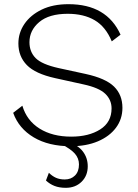

<svg xmlns="http://www.w3.org/2000/svg" viewBox="-20 -690 659 919"><path d="M308 -670Q491 -670 557 -524L515 -492Q486 -562 433.5 -593Q381 -624 304 -624Q215 -624 168 -584.5Q121 -545 121 -488Q121 -442 150.5 -412Q180 -382 261 -364L390 -336Q486 -315 526 -275.5Q566 -236 566 -174Q566 -120 535 -78.5Q504 -37 448.5 -13.5Q393 10 319 10Q213 10 141.5 -32.5Q70 -75 43 -150L87 -184Q108 -113 169.5 -74.5Q231 -36 321 -36Q405 -36 459.5 -70.5Q514 -105 514 -171Q514 -212 484 -241Q454 -270 380 -286L244 -316Q149 -337 108.5 -378.5Q68 -420 68 -482Q68 -533 97 -575.5Q126 -618 179.5 -644Q233 -670 308 -670ZM267 -4 299 -17Q354 5 377 35.5Q400 66 400 106Q400 151 370.5 180Q341 209 295 209Q264 209 241 200Q218 191 200 174L214 137Q230 153 248 161Q266 169 290 169Q320 169 339 150Q358 131 358 97Q358 68 338.5 45.5Q319 23 267 -4Z"/></svg>

Font: Work Sans Light
Style: Regular
Weight: 300
Designer: Wei Huang
Foundry: Wei Huang
Version: Version 2.012; ttfautohint (v1.8.3)